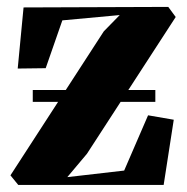

<svg xmlns="http://www.w3.org/2000/svg" viewBox="-20 -522 528 542"><path d="M318 -479.5 156 -464.5 109 -329.5 30 -328.5 46.5 -501 455 -502.5 476 -474 225.5 -88 170 -22 330.5 -40.5 398 -196.5 470.5 -184 442 0H31.5L9.5 -27L273 -433.5ZM72.5 -268H418.5V-234.5H72.5Z"/></svg>

Font: Merriweather 144pt ExtraBold
Style: Regular
Weight: 800
Version: Version 2.100